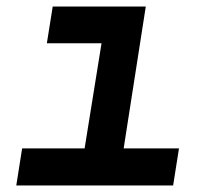

<svg xmlns="http://www.w3.org/2000/svg" viewBox="-20 -570 640 590"><path d="M30 0H512L530 -114H360L428 -550H142L124 -437H292L240 -114H48Z"/></svg>

Font: JetBrains Mono
Style: Bold Italic
Weight: 558
Italic angle: -9°
Monospace: yes
Designer: Philipp Nurullin, Konstantin Bulenkov
Foundry: JetBrains
Version: Version 2.305